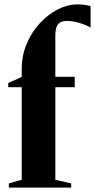

<svg xmlns="http://www.w3.org/2000/svg" viewBox="-20 -851 431 871"><path d="M20 0V-19L78.5 -35.5V-455.5H17.5V-474.5L78.5 -502V-537.5Q78.5 -599 101 -652.2Q123.5 -705.5 160.8 -745.8Q198 -786 242.5 -808.5Q287 -831 331 -831Q354 -831 369.5 -828.2Q385 -825.5 391 -822.5V-725.5Q374 -736.5 343 -746.2Q312 -756 282 -756Q266 -756 254.5 -750Q243 -744 237 -729.5Q231 -715 231 -689V-502.5H319V-455.5H231V-35.5L303 -19V0Z"/></svg>

Font: Merriweather 144pt ExtraBold
Style: Regular
Weight: 800
Version: Version 2.100